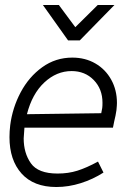

<svg xmlns="http://www.w3.org/2000/svg" viewBox="-20 -739 555 770"><path d="M75 -184Q75 -125 104 -84Q133 -43 211 -43Q254 -43 290.5 -54.5Q327 -66 373 -91L395 -47Q353 -20 304 -4.5Q255 11 206 11Q115 11 66.5 -43Q18 -97 18 -189Q18 -212 21 -237Q30 -307 63 -369Q96 -431 149.5 -469.5Q203 -508 270 -508Q322 -508 362.5 -484.5Q403 -461 426 -419.5Q449 -378 449 -326Q449 -317 447 -297Q444 -276 438 -252Q437 -246 433 -227H78Q75 -191 75 -184ZM386 -285 390 -306Q391 -313 391 -327Q391 -382 356 -418Q321 -454 267 -454Q207 -454 158 -408.5Q109 -363 88 -281ZM152 -719H216L282 -630L372 -719H439L300 -577H253Z"/></svg>

Font: Bellota Text
Style: Italic
Weight: 400
Italic angle: -7.5°
Designer: Kemie Guaida
Foundry: Kemie Guaida
Version: Version 4.001